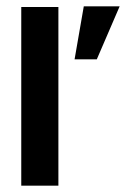

<svg xmlns="http://www.w3.org/2000/svg" viewBox="-20 -585 397 605"><path d="M47 0V-563H164V0ZM215 -398 244 -565H357L285 -398Z"/></svg>

Font: Darker Grotesque ExtraBold
Style: Regular
Weight: 800
Designer: Gabriel Lam
Foundry: TypeRant
Version: Version 1.000;gftools[0.9.28]